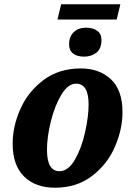

<svg xmlns="http://www.w3.org/2000/svg" viewBox="-20 -865 621 895"><path d="M39 -195Q39 -276 75 -357Q111 -438 183 -492Q255 -546 357 -546Q443 -546 497 -495.5Q551 -445 551 -342Q551 -263 516 -181.5Q481 -100 409.5 -45Q338 10 236 10Q145 10 92 -42.5Q39 -95 39 -195ZM393 -378Q393 -475 335 -475Q297 -475 266 -423.5Q235 -372 217 -299Q199 -226 199 -167Q199 -67 257 -67Q298 -67 329 -120.5Q360 -174 376.5 -248Q393 -322 393 -378ZM265 -845H541L524 -774H248ZM302 -658Q302 -694 323.5 -715Q345 -736 381 -736Q413 -736 433 -721.5Q453 -707 453 -679Q453 -638 429.5 -619.5Q406 -601 372 -601Q339 -601 320.5 -615.5Q302 -630 302 -658Z"/></svg>

Font: Noto Serif NarrowExtraBold
Style: Italic
Weight: 800
Width: 4
Italic angle: -12°
Designer: Monotype Design Team
Foundry: Monotype Imaging Inc.
Version: Version 1.001